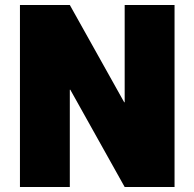

<svg xmlns="http://www.w3.org/2000/svg" viewBox="-20 -750 780 770"><path d="M60 0V-730H260L478 -340H480V-730H680V0H480L262 -390H260V0Z"/></svg>

Font: M PLUS 1 Thin Black
Style: Regular
Weight: 900
Version: Version 1.001